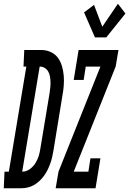

<svg xmlns="http://www.w3.org/2000/svg" viewBox="-77 -1001 687 1021"><path d="M-57 0 -53 -88H-30L63 -647H48L52 -735H83H148Q174 -734 196.5 -722.5Q219 -711 232.5 -691.5Q246 -672 253 -647.5Q260 -623 262 -597.5Q264 -572 262 -545.5Q260 -519 255 -493L207 -199Q204 -181 200 -164Q196 -147 190 -130.5Q184 -114 176 -97.5Q168 -81 157 -66Q146 -51 132.5 -38.5Q119 -26 103.5 -17Q88 -8 70.5 -4Q53 0 36 0ZM41 -88Q62 -88 80.5 -101Q99 -114 111 -133Q123 -152 129 -172Q135 -192 138 -213L187 -508Q189 -522 190.5 -537Q192 -552 191.5 -566.5Q191 -581 188.5 -595Q186 -609 179.5 -620.5Q173 -632 161 -639.5Q149 -647 135 -647H134ZM428 -802 370 -935 423 -975 467 -859 550 -981 590 -929 488 -802ZM219 0 234 -88 457 -647H379L368 -576H315L341 -735H553L538 -647L315 -88H393L404 -159H457L431 0Z"/></svg>

Font: Iosevka Slab Semibold
Style: Italic
Weight: 600
Italic angle: -9°
Monospace: yes
Designer: Belleve Invis
Foundry: Belleve Invis
Version: Version 11.1.1; ttfautohint (v1.8.3)